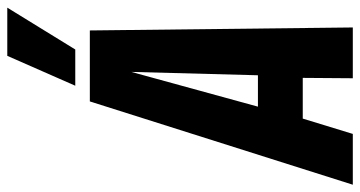

<svg xmlns="http://www.w3.org/2000/svg" viewBox="-282 -720 965 514"><g transform="rotate(-90 200.0 -462.5)"><path d="M-37 0 186 -704H376L384 0H248L249 -134H140L99 0ZM172 -254H256L265 -593ZM228 -743 308 -925H437L325 -743Z"/></g></svg>

Font: Georama Condensed
Style: Bold Italic
Weight: 700
Width: 3
Italic angle: -9°
Designer: Jean-Baptiste Levee
Foundry: Production Type
Version: Version 1.000